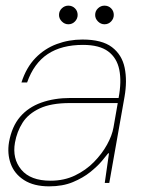

<svg xmlns="http://www.w3.org/2000/svg" viewBox="-20 -648 499 680"><path d="M154 12Q100 12 65.5 -10Q31 -32 18 -68Q5 -104 12 -145Q22 -200 51 -234Q80 -268 126 -284.5Q172 -301 230 -301H400Q411 -359 402.5 -401Q394 -443 363 -466Q332 -489 274 -489Q198 -489 149 -456.5Q100 -424 76 -356H56Q73 -409 105.5 -442.5Q138 -476 181 -492Q224 -508 272 -508Q341 -508 376.5 -481Q412 -454 421.5 -408Q431 -362 421 -305L367 0H351L366 -105H363Q357 -97 341 -78Q325 -59 299.5 -38.5Q274 -18 238 -3Q202 12 154 12ZM159 -8Q207 -8 245.5 -26.5Q284 -45 312.5 -74Q341 -103 359 -135.5Q377 -168 382 -197L397 -283H227Q161 -283 120.5 -264Q80 -245 60 -213.5Q40 -182 33 -143Q23 -86 55.5 -47Q88 -8 159 -8ZM222 -562Q209 -562 199 -572Q189 -582 189 -595Q189 -609 199 -618.5Q209 -628 222 -628Q236 -628 245.5 -618.5Q255 -609 255 -595Q255 -582 245.5 -572Q236 -562 222 -562ZM350 -562Q337 -562 327 -572Q317 -582 317 -595Q317 -609 327 -618.5Q337 -628 350 -628Q364 -628 373.5 -618.5Q383 -609 383 -595Q383 -582 373.5 -572Q364 -562 350 -562Z"/></svg>

Font: DM Sans 36pt Thin
Style: Italic
Weight: 250
Italic angle: -10°
Designer: Colophon Foundry, Jonny Pinhorn
Foundry: Colophon Foundry
Version: Version 4.004;gftools[0.9.30]